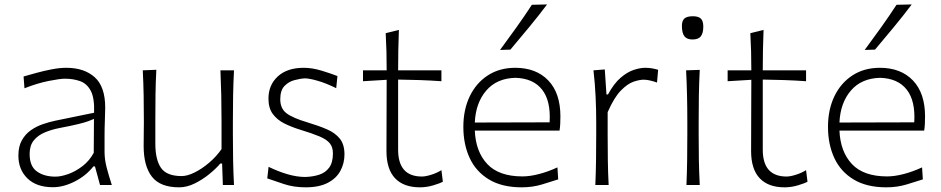

<svg xmlns="http://www.w3.org/2000/svg" viewBox="-20 -820 4172 851"><path d="M214.8 9.8Q141.6 9.8 101.6 -29.3Q61.5 -68.4 61.5 -130.4Q61.5 -170.9 76.9 -198.2Q92.3 -225.6 116.7 -242.7Q141.1 -259.8 169.4 -269.5Q197.8 -279.3 223.6 -284.7L397 -320.3Q399.4 -385.3 382.3 -417.5Q365.2 -449.7 335 -460.4Q304.7 -471.2 267.6 -471.2Q245.6 -471.2 195.6 -461.2Q145.5 -451.2 88.4 -428.7L84.5 -481Q107.9 -487.8 140.9 -496.8Q173.8 -505.9 209 -512.7Q244.1 -519.5 273.9 -519.5Q353 -519.5 399.7 -477.8Q446.3 -436 446.3 -343.3Q446.3 -320.8 444.8 -286.1Q443.4 -251.5 443.4 -216.8V-146Q443.4 -114.3 452.6 -78.1Q461.9 -42 475.6 0H423.3L400.9 -82.5H394Q361.3 -41 311.3 -15.6Q261.2 9.8 214.8 9.8ZM225.6 -37.1Q250.5 -37.1 282.7 -48.6Q314.9 -60.1 345.5 -83.5Q376 -106.9 395.5 -142.6L396.5 -293Q387.2 -288.6 371.8 -283Q356.4 -277.3 326.7 -270Q296.9 -262.7 243.2 -252.4Q208 -245.6 178 -232.9Q147.9 -220.2 129.6 -197.5Q111.3 -174.8 111.3 -137.7Q111.3 -83 143.6 -60.1Q175.8 -37.1 225.6 -37.1Z M773.9 10.3Q689.9 10.3 653.3 -36.9Q616.7 -84 616.7 -172.4Q616.7 -205.6 617.2 -230.5Q617.7 -255.4 617.7 -278.3Q617.7 -342.3 616.7 -396.7Q615.7 -451.2 612.8 -508.3L672.9 -510.7Q669.9 -453.6 669.2 -398.9Q668.5 -344.2 668.5 -282.2V-183.1Q668.5 -112.3 693.6 -75.9Q718.8 -39.6 785.2 -39.6Q810.1 -39.6 842.3 -55.4Q874.5 -71.3 906.5 -98.4Q938.5 -125.5 961.9 -159.2V-282.2Q961.9 -344.2 960.7 -397.7Q959.5 -451.2 957 -508.3H1017.1Q1014.2 -451.2 1013.2 -396.7Q1012.2 -342.3 1012.2 -278.3V-226.1Q1012.2 -163.1 1013.2 -110.1Q1014.2 -57.1 1017.1 0H967.8L964.4 -95.2H956.5Q938 -73.2 908.2 -48.8Q878.4 -24.4 843.5 -7.1Q808.6 10.3 773.9 10.3Z M1334.5 10.3Q1282.2 10.3 1238.5 -4.2Q1194.8 -18.6 1164.6 -29.3L1170.4 -80.6Q1213.4 -59.6 1254.9 -47.6Q1296.4 -35.6 1333 -35.6Q1366.2 -36.6 1394 -45.4Q1421.9 -54.2 1438.7 -76.7Q1455.6 -99.1 1455.6 -140.1Q1455.6 -167.5 1441.9 -184.6Q1428.2 -201.7 1396.7 -215.1Q1365.2 -228.5 1310.5 -245.1Q1272.5 -256.8 1240.5 -272.7Q1208.5 -288.6 1189.2 -314.7Q1169.9 -340.8 1169.9 -382.8Q1169.9 -443.4 1211.4 -481.4Q1252.9 -519.5 1326.2 -519.5Q1363.8 -519.5 1405.5 -506.8Q1447.3 -494.1 1475.6 -482.9L1470.2 -429.2Q1424.3 -451.7 1387.2 -462.2Q1350.1 -472.7 1331.5 -472.7Q1310.5 -471.7 1284.9 -464.8Q1259.3 -458 1240.7 -438.7Q1222.2 -419.4 1222.2 -379.9Q1222.2 -338.9 1250 -317.9Q1277.8 -296.9 1343.8 -277.3Q1392.6 -262.7 1429.2 -246.8Q1465.8 -231 1486.3 -205.3Q1506.8 -179.7 1506.8 -135.7Q1506.8 -96.7 1489 -63.2Q1471.2 -29.8 1433.1 -9.8Q1395 10.3 1334.5 10.3Z M1841.3 10.3Q1769 10.3 1731 -30Q1692.9 -70.3 1692.9 -150.4Q1692.9 -241.7 1693.4 -324.5Q1693.8 -407.2 1693.8 -466.3L1588.9 -460V-508.3H1693.8Q1693.8 -551.8 1692.9 -591.1Q1691.9 -630.4 1689.5 -672.9L1748 -687.5Q1746.1 -636.7 1745.4 -597.2Q1744.6 -557.6 1744.6 -508.3H1936.5V-460Q1889.2 -463.4 1840.3 -465.1Q1791.5 -466.8 1744.6 -467.3V-156.7Q1744.6 -37.6 1850.1 -37.6Q1866.7 -37.6 1892.1 -45.7Q1917.5 -53.7 1936.5 -65.9L1942.9 -14.6Q1928.7 -6.8 1899.7 1.7Q1870.6 10.3 1841.3 10.3Z M2292.5 10.3Q2205.1 10.3 2147.5 -24.4Q2089.8 -59.1 2061.8 -119.6Q2033.7 -180.2 2033.7 -257.8Q2033.7 -334 2062 -393.1Q2090.3 -452.1 2142.1 -485.8Q2193.8 -519.5 2263.7 -519.5Q2356.4 -519.5 2410.2 -463.4Q2463.9 -407.2 2463.9 -304.2Q2463.9 -286.1 2463.1 -271Q2462.4 -255.9 2460 -241.2H2084.5Q2088.4 -147.5 2139.9 -92.8Q2191.4 -38.1 2295.9 -38.1Q2328.6 -38.1 2369.1 -48.6Q2409.7 -59.1 2450.7 -78.1L2454.1 -24.9Q2424.3 -15.1 2382.1 -2.4Q2339.8 10.3 2292.5 10.3ZM2416 -277.8Q2421.9 -372.6 2382.8 -422.6Q2343.8 -472.7 2264.6 -475.1Q2182.1 -473.1 2135.3 -418.7Q2088.4 -364.3 2084.5 -276.9ZM2196.3 -598.6Q2233.4 -648.9 2269 -698.7Q2304.7 -748.5 2337.4 -798.8L2404.8 -800.3Q2366.2 -749 2325.2 -699.5Q2284.2 -649.9 2242.2 -600.1Z M2618.7 0Q2621.1 -57.1 2621.8 -110.1Q2622.6 -163.1 2622.6 -226.1V-277.3Q2622.6 -332.5 2619.9 -391.6Q2617.2 -450.7 2610.4 -508.3L2660.6 -512.2L2668 -401.4H2674.8Q2701.2 -450.2 2731 -475.6Q2760.7 -501 2789.3 -510.3Q2817.9 -519.5 2839.8 -519.5Q2855.5 -519.5 2869.6 -517.1Q2883.8 -514.6 2897 -510.7L2892.1 -454.1Q2877.4 -459.5 2861.8 -463.1Q2846.2 -466.8 2833 -466.8Q2814.5 -466.8 2787.8 -457.8Q2761.2 -448.7 2731.4 -418.2Q2701.7 -387.7 2673.3 -322.8V-224.6Q2673.3 -162.6 2674.1 -109.9Q2674.8 -57.1 2677.7 0Z M3022.5 0Q3024.9 -57.1 3025.6 -110.1Q3026.4 -163.1 3026.4 -226.1V-277.3Q3026.4 -342.3 3025.1 -396.7Q3023.9 -451.2 3021 -508.3L3081.5 -510.3Q3078.6 -452.6 3077.6 -397.7Q3076.7 -342.8 3076.7 -277.3V-226.1Q3076.7 -163.1 3077.6 -110.1Q3078.6 -57.1 3081.5 0ZM3049.3 -645Q3024.4 -645 3013.4 -659.4Q3002.4 -673.8 3002.4 -705.6Q3002.4 -728.5 3013.9 -738.3Q3025.4 -748 3050.8 -748Q3075.7 -748 3086.4 -737.5Q3097.2 -727.1 3097.2 -702.1Q3097.2 -672.9 3086.2 -658.9Q3075.2 -645 3049.3 -645Z M3457.5 10.3Q3385.3 10.3 3347.2 -30Q3309.1 -70.3 3309.1 -150.4Q3309.1 -241.7 3309.6 -324.5Q3310.1 -407.2 3310.1 -466.3L3205.1 -460V-508.3H3310.1Q3310.1 -551.8 3309.1 -591.1Q3308.1 -630.4 3305.7 -672.9L3364.3 -687.5Q3362.3 -636.7 3361.6 -597.2Q3360.8 -557.6 3360.8 -508.3H3552.7V-460Q3505.4 -463.4 3456.5 -465.1Q3407.7 -466.8 3360.8 -467.3V-156.7Q3360.8 -37.6 3466.3 -37.6Q3482.9 -37.6 3508.3 -45.7Q3533.7 -53.7 3552.7 -65.9L3559.1 -14.6Q3544.9 -6.8 3515.9 1.7Q3486.8 10.3 3457.5 10.3Z M3908.7 10.3Q3821.3 10.3 3763.7 -24.4Q3706.1 -59.1 3678 -119.6Q3649.9 -180.2 3649.9 -257.8Q3649.9 -334 3678.2 -393.1Q3706.5 -452.1 3758.3 -485.8Q3810.1 -519.5 3879.9 -519.5Q3972.7 -519.5 4026.4 -463.4Q4080.1 -407.2 4080.1 -304.2Q4080.1 -286.1 4079.3 -271Q4078.6 -255.9 4076.2 -241.2H3700.7Q3704.6 -147.5 3756.1 -92.8Q3807.6 -38.1 3912.1 -38.1Q3944.8 -38.1 3985.4 -48.6Q4025.9 -59.1 4066.9 -78.1L4070.3 -24.9Q4040.5 -15.1 3998.3 -2.4Q3956.1 10.3 3908.7 10.3ZM4032.2 -277.8Q4038.1 -372.6 3999 -422.6Q3960 -472.7 3880.9 -475.1Q3798.3 -473.1 3751.5 -418.7Q3704.6 -364.3 3700.7 -276.9ZM3812.5 -598.6Q3849.6 -648.9 3885.3 -698.7Q3920.9 -748.5 3953.6 -798.8L4021 -800.3Q3982.4 -749 3941.4 -699.5Q3900.4 -649.9 3858.4 -600.1Z"/></svg>

Font: Pinar DS1-Light
Style: Regular
Weight: 300
Designer: Amin Abedi
Version: Version 2.000